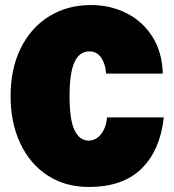

<svg xmlns="http://www.w3.org/2000/svg" viewBox="-20 -730 690 762"><path d="M22 -349Q22 -457 62.5 -539Q103 -621 175.5 -665.5Q248 -710 341 -710Q419 -710 483.5 -677Q548 -644 586 -582.5Q624 -521 626 -438H401Q399 -475 382 -500.5Q365 -526 335 -526Q294 -526 275 -482Q256 -438 256 -349Q256 -254 276 -213Q296 -172 331 -172Q361 -172 381 -197.5Q401 -223 405 -264H630Q616 -134 542 -61Q468 12 332 12Q240 12 170 -33Q100 -78 61 -160Q22 -242 22 -349Z"/></svg>

Font: Azeret Mono Black
Style: Regular
Weight: 900
Designer: Martin Vácha
Foundry: Displaay
Version: Version 1.000; Glyphs 3.0.3, build 3074